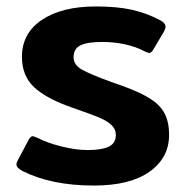

<svg xmlns="http://www.w3.org/2000/svg" viewBox="-20 -560 574 595"><path d="M50 -30Q31 -40 31 -50Q31 -56 35 -63L70 -129Q76 -138 81 -138Q84 -138 98 -132Q127 -117 171 -106Q215 -95 252 -95Q295 -95 317 -105.5Q339 -116 339 -142Q339 -160 325 -173Q311 -186 285.5 -196.5Q260 -207 205 -226Q124 -254 86 -289.5Q48 -325 48 -384Q48 -457 110 -498.5Q172 -540 277 -540Q342 -540 387.5 -530Q433 -520 475 -498Q493 -489 493 -477Q493 -472 488 -462L456 -408Q449 -396 443 -396Q438 -396 428 -401Q402 -415 368 -422.5Q334 -430 297 -430Q251 -430 229.5 -419.5Q208 -409 208 -383Q208 -359 233.5 -344.5Q259 -330 322 -307L359 -294Q414 -274 445 -254.5Q476 -235 490 -208.5Q504 -182 504 -142Q504 -71 443.5 -28Q383 15 271 15Q139 15 50 -30Z"/></svg>

Font: Mitr Medium
Style: Regular
Weight: 500
Designer: Thanarat Vachiruckul
Foundry: Cadson Demak
Version: Version 1.003